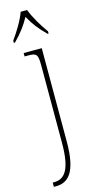

<svg xmlns="http://www.w3.org/2000/svg" viewBox="-150 -807 559 1087"><g transform="rotate(-15 129.0 -263.0)"><path d="M13 -619V-606H20C65 -652 87 -682 115 -731C142 -682 165 -652 211 -606H217V-619C189 -657 150 -721 134 -766H96C81 -721 41 -657 13 -619ZM21 240H34C106 240 158 192 158 12V-536H52V-516H72C122 -516 130 -509 130 -441V12C130 167 92 215 30 215H21Z"/></g></svg>

Font: Noto Serif SemiCondensed Thin
Style: Regular
Weight: 100
Width: 4
Designer: Monotype Design Team
Foundry: Monotype Imaging Inc.
Version: Version 2.015